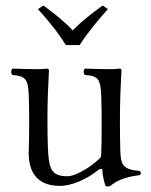

<svg xmlns="http://www.w3.org/2000/svg" viewBox="-20 -662 547 694"><path d="M197 10C234 10 289 -10 336 -48C341 -52 350 -54 350 -47C350 -25 361 10 361 10C368 13 372 12 379 10C400 -7 427 -22 485 -29C491 -35 491 -38 485 -44C424 -49 417 -67 415 -114C413 -164 413 -270 415 -320C416 -349 419 -408 419 -408C419 -411 417 -414 412 -414C407 -413 392 -412 378 -412C347 -412 322 -413 287 -414C281 -408 281 -397 287 -391C334 -388 344 -377 346 -314C348 -264 348 -158 346 -108C345 -90 344 -93 331 -81C296 -50 249 -25 225 -25C166 -25 156 -48 153 -133C151 -183 151 -270 153 -320C154 -349 157 -408 157 -408C157 -411 154 -414 149 -414C144 -413 130 -412 116 -412C85 -412 60 -413 25 -414C19 -408 19 -397 25 -391C71 -387 82 -378 84 -316C86 -266 86 -170 84 -120C81 -54 103 10 197 10ZM218 -499H268C297 -545 335 -590 370 -629L351 -642C314 -615 280 -590 243 -552C209 -588 176 -613 137 -642L117 -629C152 -591 189 -546 218 -499Z"/></svg>

Font: Libertinus Serif Display
Style: Regular
Weight: 400
Designer: Philipp H. Poll, Khaled Hosny
Foundry: Caleb Maclennan
Version: Version 7.050;RELEASE